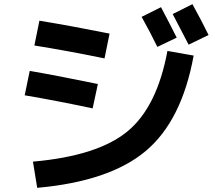

<svg xmlns="http://www.w3.org/2000/svg" viewBox="-20 -860 1040 930"><path d="M791 -613.3 918 -590.8Q860.4 -274.4 685.1 -127.9Q509.8 18.6 160.2 49.8L139.6 -77.1Q451.2 -104.5 595.7 -222.2Q740.2 -339.8 791 -613.3ZM835.9 -677.7 742.2 -632.8Q710 -699.2 666 -778.3L759.8 -825.2Q800.8 -748 835.9 -677.7ZM990.2 -690.4 893.6 -643.6Q839.8 -747.1 816.4 -792L912.1 -839.8Q958 -756.8 990.2 -690.4ZM124 -516.6Q254.9 -494.1 454.1 -453.1L428.7 -335Q250 -373 99.6 -398.4ZM170.9 -759.8Q330.1 -733.4 510.7 -697.3L486.3 -577.1Q305.7 -614.3 146.5 -639.6Z"/></svg>

Font: Mgen+ 1c bold
Style: Bold
Weight: 700
Designer: [Source Han Sans]
Ryoko NISHIZUKA  (kana & ideographs); Paul D. Hunt (Latin, Greek & Cyrillic); Wenlong ZHANG  (bopomofo
Version: Version 1.059.20150602